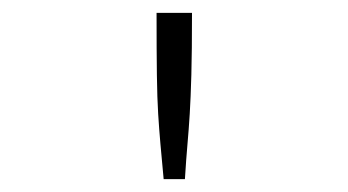

<svg xmlns="http://www.w3.org/2000/svg" viewBox="-20 -685 540 298"><path d="M223 -665H278Q278 -605 277 -569Q276 -533 274.5 -508.5Q273 -484 271 -461.5Q269 -439 267 -407H234Q231 -439 229 -461.5Q227 -484 225.5 -508Q224 -532 223.5 -568.5Q223 -605 223 -665Z"/></svg>

Font: Inconsolata Light
Style: Regular
Weight: 300
Designer: Raph Levien, Cyreal, Brenton Simpson
Foundry: Raph Levien, Cyreal, Google
Version: Version 3.001